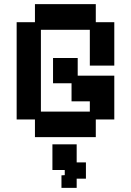

<svg xmlns="http://www.w3.org/2000/svg" viewBox="-20 -656 637 934"><path d="M150 11V-75H61V-548H150V-636H446V-548H536V-337H417V-511H179V-113H417V-163H328V-251H238V-374H358V-288H536V-75H446V11ZM279 258V197L295 196V171H235V46H353V134H398V213H353V258Z"/></svg>

Font: Pixelify Sans SemiBold
Style: Regular
Weight: 600
Designer: Stefie Justprince
Foundry: Typecalism Foundryline
Version: Version 1.000